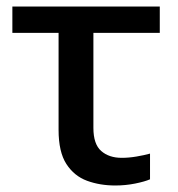

<svg xmlns="http://www.w3.org/2000/svg" viewBox="-20 -559 546 590"><path d="M334 11Q287 11 247.5 -3.5Q208 -18 184 -55Q160 -92 160 -160V-458H18V-539H471V-458H267V-166Q267 -116 291 -95Q315 -74 354 -74Q376 -74 399.5 -78Q423 -82 441 -87V-8Q425 -1 395.5 5Q366 11 334 11Z"/></svg>

Font: Noto Sans Medium
Style: Regular
Weight: 500
Designer: Monotype Design Team
Foundry: Monotype Imaging Inc.
Version: Version 2.007